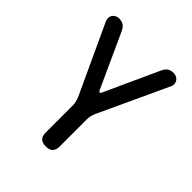

<svg xmlns="http://www.w3.org/2000/svg" viewBox="-206 -691 1011 1011"><g transform="rotate(45 300.0 -185.0)"><path d="M300 190Q274 190 261 177.5Q248 165 248 138V-64Q248 -77 245 -89.5Q242 -102 237 -114L57 -502Q53 -514 54 -524.5Q55 -535 61 -543Q67 -551 76.5 -555.5Q86 -560 96 -560Q117 -560 130 -552Q143 -544 154 -521L290 -223Q295 -211 300 -211Q305 -211 310 -223L446 -521Q457 -544 470 -552Q483 -560 504 -560Q514 -560 523.5 -555.5Q533 -551 539 -543Q545 -535 546.5 -524.5Q548 -514 543 -502L363 -114Q358 -102 355 -89.5Q352 -77 352 -64V138Q352 165 339 177.5Q326 190 300 190Z"/></g></svg>

Font: Maple Mono NL Medium
Style: Regular
Weight: 500
Monospace: yes
Designer: subframe7536
Version: Version 7.000